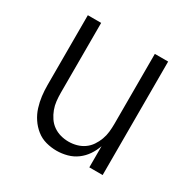

<svg xmlns="http://www.w3.org/2000/svg" viewBox="-126 -637 752 762"><g transform="rotate(30 250.0 -256.0)"><path d="M227 8Q202 8 178 1.5Q154 -5 134.5 -20.5Q115 -36 101 -57Q87 -78 79.5 -102Q72 -126 69 -150.5Q66 -175 66 -200V-520H127V-200Q127 -181 129 -162.5Q131 -144 137.5 -126.5Q144 -109 154.5 -93.5Q165 -78 180 -67.5Q195 -57 213 -52Q231 -47 250 -47Q269 -47 287 -52Q305 -57 320 -67.5Q335 -78 345.5 -93.5Q356 -109 362.5 -126.5Q369 -144 371 -162.5Q373 -181 373 -200V-520H434V0H373V-97Q365 -74 351.5 -54Q338 -34 318.5 -19.5Q299 -5 275 1.5Q251 8 227 8Z"/></g></svg>

Font: Iosevka Light
Style: Regular
Weight: 300
Monospace: yes
Designer: Belleve Invis
Foundry: Belleve Invis
Version: Version 32.5.0; ttfautohint (v1.8.4)